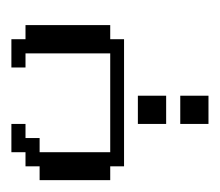

<svg xmlns="http://www.w3.org/2000/svg" viewBox="-44 -190 381 332"><g transform="rotate(-90 146.0 -24.5)"><path d="M97.2 146V97.2H146V146ZM97.2 72.8V23.9H146V72.8ZM23.9 0V-23.9H0V-146H23.9V-170.4H48.3V-194.8H97.2V-170.4H72.8V-146H48.3V-23.9H219.2V-170.4H194.8V-194.8H243.7V-170.4H268.1V-23.9H243.7V0Z"/></g></svg>

Font: FS Mondwest Regular
Style: Regular
Weight: 400
Designer: NZWStudios2024
Foundry: https://fontstruct.com
Version: Version 1.0